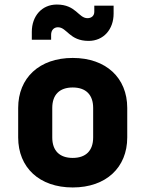

<svg xmlns="http://www.w3.org/2000/svg" viewBox="-20 -815 640 845"><path d="M370 -635C436 -635 480 -686 480 -755V-790H395V-763C395 -746 383 -735 365 -735C325 -735 315 -795 230 -795C164 -795 120 -744 120 -675V-640H205V-662C205 -682 217 -695 235 -695C275 -695 285 -635 370 -635ZM300 10C447 10 540 -78 540 -210V-340C540 -472 447 -560 300 -560C153 -560 60 -472 60 -340V-210C60 -78 153 10 300 10ZM300 -120C242 -120 210 -152 210 -210V-340C210 -398 242 -430 300 -430C358 -430 390 -398 390 -340V-210C390 -152 358 -120 300 -120Z"/></svg>

Font: JetBrains Mono ExtraBold
Style: Regular
Weight: 800
Monospace: yes
Designer: Philipp Nurullin, Konstantin Bulenkov
Foundry: JetBrains
Version: Version 2.305